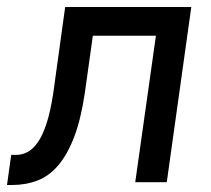

<svg xmlns="http://www.w3.org/2000/svg" viewBox="-38 -520 603 548"><path d="M-6 -78H9Q25 -78 40.5 -86Q56 -94 70 -114Q84 -134 95 -168Q106 -202 114 -254L148 -500H508L438 0H348L407 -418H227L204 -254Q193 -180 174 -130Q155 -80 129 -49Q103 -18 69.5 -5Q36 8 -3 8H-18Z"/></svg>

Font: Retni Sans Medium
Style: Italic
Weight: 500
Italic angle: -8°
Designer: Vitaly Kuzmin
Foundry: ParaType Ltd.
Version: Version 1.00;June 10, 2019;FontCreator 11.5.0.2425 64-bit; t